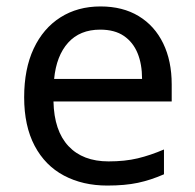

<svg xmlns="http://www.w3.org/2000/svg" viewBox="-20 -566 604 596"><path d="M292 -546Q361 -546 410.5 -516Q460 -486 486.5 -431.5Q513 -377 513 -304V-251H146Q148 -160 192.5 -112.5Q237 -65 317 -65Q368 -65 407.5 -74.5Q447 -84 489 -102V-25Q448 -7 408 1.5Q368 10 313 10Q237 10 178.5 -21Q120 -52 87.5 -113.5Q55 -175 55 -264Q55 -352 84.5 -415Q114 -478 167.5 -512Q221 -546 292 -546ZM291 -474Q228 -474 191.5 -433.5Q155 -393 148 -321H421Q421 -367 407 -401Q393 -435 364.5 -454.5Q336 -474 291 -474Z"/></svg>

Font: ukorean25
Style: Book
Weight: 400
Designer: Jelle Bosma - Monotype Design Team
Foundry: Monotype Imaging Inc.
Version: Version 2.003